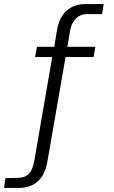

<svg xmlns="http://www.w3.org/2000/svg" viewBox="-116 -762 567 952"><path d="M357 -530H218L232 -613C241 -660 272 -692 312 -692H390L398 -742H310C232 -742 182 -698 167 -615L153 -530H67L58 -479H143L54 35C43 97 20 119 -30 120L-89 121L-96 170H-25C58 170 105 122 119 39L209 -479H348Z"/></svg>

Font: 18Franklin Light
Style: Regular
Weight: 300
Designer: Pablo Impallari, Rodrigo Fuenzalida (Modified by Dan O. Williams)
Version: Version 0.025;PS 000.025;hotconv 1.0.88;makeotf.lib2.5.64775